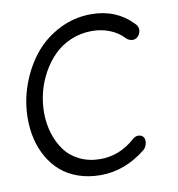

<svg xmlns="http://www.w3.org/2000/svg" viewBox="-85 -844 864 933"><g transform="rotate(-10 346.5 -378.0)"><path d="M522 -134.8Q534.7 -146 547.9 -146Q564 -146 572 -137Q580.1 -127.9 580.1 -113.8V-108.9Q576.7 -84.5 561 -71.8Q457 11.2 337.9 11.2Q277.3 11.2 227.1 -6.6Q176.8 -24.4 141.6 -55.2Q106.4 -85.9 82.3 -128.2Q58.1 -170.4 46.6 -218.8Q35.2 -267.1 35.2 -319.8Q35.2 -404.3 64 -484.9Q92.8 -565.4 142.8 -628.2Q192.9 -690.9 267.1 -729Q341.3 -767.1 425.8 -767.1Q548.8 -767.1 627.9 -685.1Q644 -670.9 644 -651.9Q642.1 -632.3 630.9 -620.6Q619.6 -608.9 604 -608.9Q596.7 -608.9 587.6 -612.5Q578.6 -616.2 574.2 -621.1Q545.4 -652.8 503.9 -669.4Q462.4 -686 415 -686Q359.4 -686 310.5 -665Q261.7 -644 227.1 -608.9Q192.4 -573.7 167.5 -528.3Q142.6 -482.9 130.4 -433.8Q118.2 -384.8 118.2 -335.9Q118.2 -282.2 132.6 -234.4Q147 -186.5 174.6 -148.4Q202.1 -110.4 247.6 -88.1Q293 -65.9 350.1 -65.9Q445.3 -65.9 522 -134.8Z"/></g></svg>

Font: BPreplay
Style: Italic
Weight: 400
Italic angle: -6°
Designer: Magenta/George Triantafyllakos
Foundry: Magenta/George Triantafyllakos
Version: Version 1.00